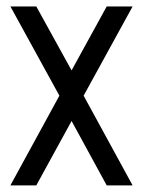

<svg xmlns="http://www.w3.org/2000/svg" viewBox="-20 -562 434 582"><path d="M11.5 0 160 -272 11.5 -542.5H90L213 -319.5H181L303.5 -542.5H382L233.5 -272L382 0H303.5L181 -224.5H213L90 0Z"/></svg>

Font: Mohave Light
Style: Regular
Weight: 400
Version: Version 2.003